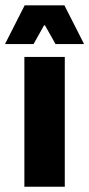

<svg xmlns="http://www.w3.org/2000/svg" viewBox="-41 -707 338 727"><path d="M204.3 0H51.3V-491.4H204.3ZM-21.2 -541.9 52.4 -686.8H202.9L276.5 -541.9V-540.2H169.2L129.3 -611H125.8L86.1 -540.2H-21.2Z"/></svg>

Font: Anek Devanagari Medium
Style: Regular
Weight: 500
Designer: Kailash Malviya (Devanagari) & Yesha Goshar (Latin)
Foundry: Ek Type
Version: Version 1.003